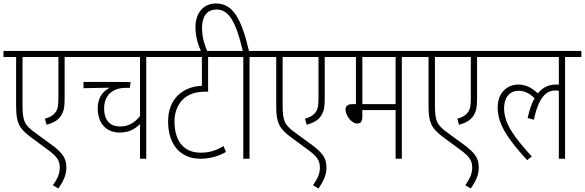

<svg xmlns="http://www.w3.org/2000/svg" viewBox="-20 -916 3375 1108"><path d="M440 -587V-622H0V-587H73V-308C73 -247 78 -225 89 -199C102 -170 129 -145 161 -122L249 -57C310 -14 325 11 325 52C325 91 307 122 285 153L317 172C343 133 363 97 363 51C363 -5 339 -36 272 -85L187 -147C122 -194 110 -214 110 -310V-587H317V-353C317 -300 312 -281 296 -263C283 -247 261 -237 239 -231L249 -196C286 -206 316 -222 332 -248C349 -275 353 -297 353 -355V-587Z M918 -587V-622H427V-587H788V-246C757 -208 721 -186 673 -186C624 -186 581 -212 581 -291C581 -369 633 -409 705 -409H729L734 -442C718 -443 688 -443 658 -443H462V-407L613 -410C564 -384 544 -342 544 -291C544 -203 594 -151 671 -151C725 -151 763 -174 788 -200V0H824V-587Z M1316 -587V-622H905V-587H1145V-421C1033 -416 950 -344 950 -216C950 -75 1027 0 1136 0C1192 0 1240 -14 1284 -39L1270 -73C1225 -47 1190 -35 1137 -35C1049 -35 987 -92 987 -216C987 -270 1006 -314 1037 -344C1068 -372 1107 -387 1167 -387H1181V-587Z M1384 -587V0H1420V-587H1514V-622H1417C1373 -806 1326 -896 1226 -896C1151 -896 1108 -837 1108 -760C1108 -704 1123 -657 1142 -615H1178C1160 -659 1146 -699 1146 -756C1146 -818 1172 -861 1230 -861C1296 -861 1339 -802 1381 -622H1303V-587Z M1941 -587V-622H1501V-587H1574V-308C1574 -247 1579 -225 1590 -199C1603 -170 1630 -145 1662 -122L1750 -57C1811 -14 1826 11 1826 52C1826 91 1808 122 1786 153L1818 172C1844 133 1864 97 1864 51C1864 -5 1840 -36 1773 -85L1688 -147C1623 -194 1611 -214 1611 -310V-587H1818V-353C1818 -300 1813 -281 1797 -263C1784 -247 1762 -237 1740 -231L1750 -196C1787 -206 1817 -222 1833 -248C1850 -275 1854 -297 1854 -355V-587Z M2299 -587H2393V-622H1928V-587H2034V-315H2013C1983 -315 1974 -301 1974 -283C1974 -252 2007 -203 2042 -203C2059 -203 2071 -213 2071 -242V-281H2263V0H2299ZM2263 -587V-315H2071V-587Z M2820 -587V-622H2380V-587H2453V-308C2453 -247 2458 -225 2469 -199C2482 -170 2509 -145 2541 -122L2629 -57C2690 -14 2705 11 2705 52C2705 91 2687 122 2665 153L2697 172C2723 133 2743 97 2743 51C2743 -5 2719 -36 2652 -85L2567 -147C2502 -194 2490 -214 2490 -310V-587H2697V-353C2697 -300 2692 -281 2676 -263C2663 -247 2641 -237 2619 -231L2629 -196C2666 -206 2696 -222 2712 -248C2729 -275 2733 -297 2733 -355V-587Z M2807 -587H3205V-427C3199 -428 3194 -428 3188 -428C3147 -428 3112 -412 3084 -377C3051 -408 3017 -428 2971 -428C2916 -428 2852 -391 2852 -294C2852 -196 2916 -108 3022 8L3049 -13C2944 -128 2889 -204 2889 -292C2889 -349 2917 -392 2973 -392C3008 -392 3036 -377 3065 -349C3048 -319 3035 -282 3025 -235L3061 -225C3090 -361 3135 -394 3187 -394C3194 -394 3199 -393 3205 -392V0H3241V-587H3335V-622H2807Z"/></svg>

Font: Noto Sans Condensed ExtraLight
Style: Regular
Weight: 200
Width: 3
Designer: Monotype Design Team
Foundry: Monotype Imaging Inc.
Version: Version 2.013